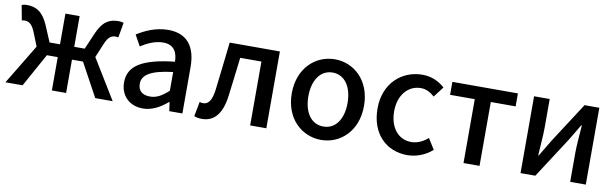

<svg xmlns="http://www.w3.org/2000/svg" viewBox="-41 -953 4344 1356"><g transform="rotate(10 2131.0 -275.0)"><path d="M13 0H136L268 -239H346V0H448V-239H527L657 0H782L607 -286L648 -384C671 -442 696 -453 724 -453C732 -453 736 -452 743 -450L762 -558C752 -562 739 -564 726 -564C660 -564 612 -539 573 -447L523 -331H448V-551H346V-331H271L222 -447C182 -539 133 -564 68 -564C55 -564 42 -562 31 -558L51 -450C58 -452 63 -453 70 -453C99 -453 123 -442 147 -384L186 -286Z M1000 14C1066 14 1125 -20 1175 -63H1179L1188 0H1282V-331C1282 -478 1219 -564 1082 -564C994 -564 917 -528 860 -492L903 -414C950 -444 1004 -470 1062 -470C1143 -470 1166 -414 1167 -351C938 -326 838 -265 838 -146C838 -49 905 14 1000 14ZM1035 -78C986 -78 949 -100 949 -155C949 -216 1004 -258 1167 -277V-143C1122 -101 1083 -78 1035 -78Z M1423 14C1512 14 1564 -50 1581 -172C1594 -268 1604 -363 1616 -458H1768V0H1884V-551H1524C1511 -435 1498 -318 1484 -203C1474 -128 1450 -97 1414 -97C1404 -97 1396 -99 1388 -101L1368 4C1385 10 1401 14 1423 14Z M2278 14C2414 14 2536 -92 2536 -275C2536 -458 2414 -564 2278 -564C2141 -564 2018 -458 2018 -275C2018 -92 2141 14 2278 14ZM2278 -82C2191 -82 2137 -158 2137 -275C2137 -391 2191 -469 2278 -469C2364 -469 2418 -391 2418 -275C2418 -158 2364 -82 2278 -82Z M2896 14C2959 14 3024 -10 3075 -55L3027 -132C2994 -103 2953 -82 2907 -82C2816 -82 2752 -158 2752 -275C2752 -391 2818 -469 2911 -469C2948 -469 2979 -452 3009 -426L3066 -501C3026 -536 2975 -564 2905 -564C2760 -564 2633 -458 2633 -275C2633 -92 2747 14 2896 14Z M3298 0H3413V-458H3591V-551H3121V-458H3298Z M3707 0H3813L4000 -289C4020 -321 4050 -372 4070 -406H4075C4070 -335 4063 -262 4063 -205V0H4175V-551H4069L3882 -262C3863 -229 3832 -178 3812 -145H3808C3812 -215 3819 -288 3819 -345V-551H3707Z"/></g></svg>

Font: ChiuKong Gothic CL Medium
Style: Regular
Weight: 500
Designer: Ryoko NISHIZUKA 西塚涼子 (kana, bopomofo & ideographs); Paul D. Hunt (Latin, Greek & Cyrillic); Sandoll Communications 산돌커뮤니
Foundry: Adobe
Version: Version 1.300